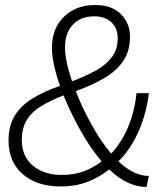

<svg xmlns="http://www.w3.org/2000/svg" viewBox="-20 -733 640 765"><path d="M224 10Q126 10 70 -39.5Q14 -89 14 -173Q14 -232 39 -272.5Q64 -313 110 -341Q156 -369 219 -391Q204 -434 195.5 -472.5Q187 -511 187 -543Q187 -619 234.5 -666Q282 -713 359 -713Q426 -713 462 -676.5Q498 -640 498 -587Q498 -530 471 -490Q444 -450 395 -421.5Q346 -393 282 -370Q305 -310 337 -251Q379 -172 423 -121Q465 -166 490.5 -227Q516 -288 524 -362H573Q564 -283 533 -211.5Q502 -140 452 -90Q513 -32 573 -32L564 12Q488 12 415 -58Q375 -26 327.5 -8Q280 10 224 10ZM239 -544Q239 -492 267 -409Q320 -429 361 -451.5Q402 -474 425.5 -505Q449 -536 449 -580Q449 -621 423.5 -644.5Q398 -668 356 -668Q302 -668 270.5 -635Q239 -602 239 -544ZM67 -175Q67 -109 111.5 -72.5Q156 -36 226 -36Q274 -36 312.5 -50Q351 -64 385 -90Q339 -143 294 -225Q259 -290 233 -353Q182 -333 144.5 -310.5Q107 -288 87 -255.5Q67 -223 67 -175Z"/></svg>

Font: Prodigy Sans Light
Style: Italic
Weight: 300
Italic angle: -13°
Designer: Wei Huang
Foundry: Wei Huang
Version: Version 1.003; ttfautohint (v1.8.3)